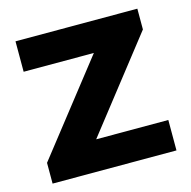

<svg xmlns="http://www.w3.org/2000/svg" viewBox="-91 -686 774 777"><g transform="rotate(-15 295.5 -297.5)"><path d="M36 0V-87L356.5 -496L357.5 -467.5H40V-595H550.5V-508L230.5 -99L229.5 -127.5H555V0Z"/></g></svg>

Font: Encode Sans SC SemiExpanded
Style: Bold
Weight: 700
Width: 6
Designer: Multiple Designers
Foundry: Impallari Type
Version: Version 3.002